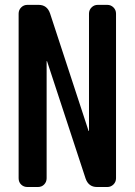

<svg xmlns="http://www.w3.org/2000/svg" viewBox="-20 -750 540 770"><path d="M89.8 0Q75.2 0 64.9 -9.8Q54.7 -19.5 54.7 -35.2V-695.3Q54.7 -710 64.9 -720.2Q75.2 -730.5 89.8 -730.5H134.8Q168.9 -730.5 180.7 -696.3L335 -225.6Q335 -224.6 335.9 -224.6Q336.9 -224.6 336.9 -225.6V-695.3Q336.9 -710 347.2 -720.2Q357.4 -730.5 372.1 -730.5H410.2Q424.8 -730.5 435.1 -720.2Q445.3 -710 445.3 -695.3V-35.2Q445.3 -20.5 435.1 -10.3Q424.8 0 410.2 0H369.1Q335 0 323.2 -34.2L168.9 -503.9Q168.9 -504.9 168 -504.9Q167 -504.9 167 -503.9V-35.2Q167 -20.5 157.2 -10.3Q147.5 0 131.8 0Z"/></svg>

Font: Rounded-L Mgen+ 1m medium
Style: Regular
Weight: 500
Designer: [Source Han Sans]
Ryoko NISHIZUKA  (kana & ideographs); Paul D. Hunt (Latin, Greek & Cyrillic); Wenlong ZHANG  (bopomofo
Version: Version 1.059.20150602